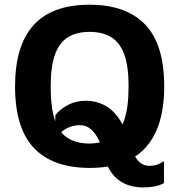

<svg xmlns="http://www.w3.org/2000/svg" viewBox="-20 -706 774 829"><path d="M366.8 19Q208.8 19 126.9 -66.6Q45 -152.2 45 -333Q45 -508.4 124.5 -597Q204 -685.6 366.8 -685.6Q524.8 -685.6 606.9 -600Q689 -514.4 689 -333.6Q689 -158.2 609.3 -69.6Q529.6 19 366.8 19ZM366.8 -86.2Q422.2 -87.4 459.6 -110.4Q497 -133.4 516.1 -186.9Q535.2 -240.4 535.2 -334.2Q535.2 -421.4 515.9 -472.6Q496.6 -523.8 459.2 -546.1Q421.8 -568.4 366.8 -568.4Q311.8 -568.4 274.3 -545.8Q236.8 -523.2 217.8 -471.4Q198.8 -419.6 198.8 -332.4Q198.8 -239.2 217.8 -185.4Q236.8 -131.6 274.3 -108.9Q311.8 -86.2 366.8 -86.2ZM623.6 10Q640.8 10 653.9 6.5Q667 3 688 -10V84.6Q669.6 94.8 646.8 99Q624 103.2 597 103.2Q571 103.2 545 96.6Q519 90 496.1 74.2Q473.2 58.4 455.8 31.4Q438.4 4.4 429.4 -36.4Q420.4 -74.2 405.7 -103.4Q391 -132.6 371.1 -149.1Q351.2 -165.6 325.4 -165.6Q293.4 -165.6 266.6 -151Q239.8 -136.4 218.8 -108.6V-207.6Q234.8 -231.4 270.6 -251.2Q306.4 -271 352.6 -271Q392.6 -271 428.7 -253Q464.8 -235 492.4 -195.9Q520 -156.8 536.2 -92.8Q550.2 -45.2 571.7 -17.6Q593.2 10 623.6 10Z"/></svg>

Font: Maven Pro VF Beta
Style: Regular
Weight: 400
Designer: Joe Prince
Foundry: Joe Prince
Version: Version 2.002